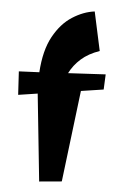

<svg xmlns="http://www.w3.org/2000/svg" viewBox="-54 -789 539 843"><g transform="rotate(5 215.5 -367.5)"><path d="M151 15 111 -369 26 -356 20 -459 110 -463Q116 -560 149.5 -621Q183 -682 231.5 -713Q280 -744 329 -750L366 -579Q317 -562 285.5 -534Q254 -506 236 -470L401 -479L398 -412L299 -397L250 6Z"/></g></svg>

Font: Joti One
Style: Regular
Weight: 400
Designer: Eduardo Rodriguez Tunni
Foundry: Eduardo Rodriguez Tunni
Version: Version 1.002; ttfautohint (v1.8.4.7-5d5b);gftools[0.9.24]